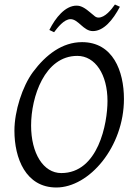

<svg xmlns="http://www.w3.org/2000/svg" viewBox="-20 -817 584 852"><path d="M252 -49C172 -49 118 -137 118 -260C118 -387 178 -569 323 -569C403 -569 457 -486 457 -369C457 -269 416 -49 252 -49ZM344 -630C257 -630 184 -575 126 -497C79 -433 44 -324 44 -237C44 -115 94 15 230 15C376 15 530 -165 530 -378C530 -502 481 -630 344 -630ZM512 -787 490 -797C474 -774 446 -739 417 -739C410 -739 403 -742 397 -748L375 -766C348 -789 331 -792 320 -792C269 -792 226 -738 199 -684L220 -674C235 -694 264 -732 293 -732C328 -732 350 -679 392 -679C440 -679 481 -728 512 -787Z"/></svg>

Font: Temporarium
Style: Italic
Weight: 400
Italic angle: -7°
Version: Version 1.1